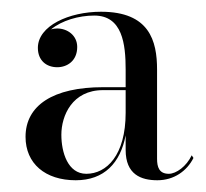

<svg xmlns="http://www.w3.org/2000/svg" viewBox="-20 -783 350 327"><path d="M309.5 -514 306.5 -518.5C297.5 -499.5 280 -487 267.5 -487C251 -487 247.5 -498.5 247.5 -512.5V-664.5C247.5 -713.5 234.5 -763 152 -763C97.5 -763 44.5 -739 44.5 -701.5C44.5 -680 59 -668.5 77.5 -668.5C94 -668.5 111.5 -679 111.5 -703C111.5 -723 94.5 -734.5 77.5 -734.5C74 -734.5 70.5 -734 67 -733C85 -748 114 -756.5 140.5 -756.5C188.5 -756.5 194 -708 194 -664.5V-634.5H155.5C70.5 -634.5 23.5 -603.5 23.5 -550C23.5 -504.5 57 -476 109 -476C157.5 -476 185 -505.5 194 -552.5V-527.5C194 -486 220 -476 248 -476C276.5 -476 298.5 -492 309.5 -514ZM127 -487C95.5 -487 84.5 -523.5 84.5 -553.5C84.5 -586 103 -629.5 155.5 -629.5H194V-591C194 -518.5 161.5 -487 127 -487Z"/></svg>

Font: Bodoni* 24
Style: Regular
Weight: 400
Version: Version 2.3